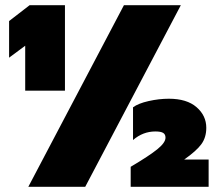

<svg xmlns="http://www.w3.org/2000/svg" viewBox="-20 -719 838 739"><path d="M77 -543 15 -497V-638L94 -699H230V-370H77ZM457 -699H676L308 0H89ZM483 -77Q554 -119 585.5 -144.5Q617 -170 617 -189Q617 -202 608 -207.5Q599 -213 578 -213Q530 -213 492 -180V-306Q512 -321 552 -330Q592 -339 630 -339Q699 -339 736.5 -306.5Q774 -274 774 -227Q774 -190 755 -164Q736 -138 689 -105H783V0H483Z"/></svg>

Font: Readiness Black
Style: Regular
Weight: 900
Designer: Katatrad Team
Foundry: CadsonDemak
Version: Version 1.00;April 23, 2019;FontCreator 11.5.0.2425 64-bit; 